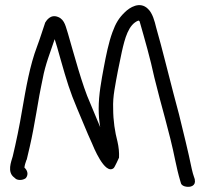

<svg xmlns="http://www.w3.org/2000/svg" viewBox="-20 -698 806 755"><path d="M30 -83C24 -62 7 -21 36 0L43 6C56 13 74 9 82 2C94 -14 86 -30 76 -39C77 -48 80 -58 84 -69L85 -70C88 -84 92 -100 97 -121C107 -164 115 -209 123 -255L135 -324C139 -347 144 -368 148 -389C158 -444 178 -493 195 -544C201 -525 207 -506 219 -462C242 -381 255 -338 283 -272C303 -226 321 -179 341 -136C346 -124 392 -8 427 -37C431 -40 448 -78 448 -78C449 -98 447 -119 442 -141C432 -179 425 -223 425 -271C424 -296 426 -319 430 -344C438 -393 449 -448 459 -494C471 -547 485 -602 524 -617C525 -617 526 -617 529 -614C549 -544 571 -468 587 -393C600 -341 614 -287 629 -233L650 -152C665 -94 673 -39 689 14L692 24C694 29 700 33 707 35C729 41 751 32 746 9V7L742 -5C740 -11 737 -20 734 -34C720 -103 701 -178 684 -248L662 -331C639 -418 619 -503 594 -590C588 -615 580 -646 562 -663C530 -695 489 -668 471 -650C448 -628 435 -607 422 -571C407 -530 397 -480 388 -432C379 -383 368 -327 368 -271C368 -245 370 -223 374 -198C372 -204 367 -214 364 -222L334 -294C304 -360 270 -488 247 -567C239 -589 236 -620 209 -631C178 -644 162 -616 157 -608V-607C147 -578 138 -548 126 -516C97 -440 82 -351 67 -265C57 -204 43 -137 30 -83Z"/></svg>

Font: Stray Cat
Style: Bd
Weight: 700
Version: Version 1.0